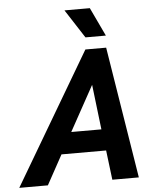

<svg xmlns="http://www.w3.org/2000/svg" viewBox="-117 -953 809 1003"><g transform="rotate(-5 288.0 -451.5)"><path d="M-57 0 350 -690H459L570 0H431L412 -155H178L93 0ZM239 -267H397L369 -503ZM259 -903H392L463 -753H356Z"/></g></svg>

Font: Radio Canada SemiBold
Style: Italic
Weight: 600
Italic angle: -12°
Designer: Charles Daoud, Etienne Aubert Bonn, Alexandre Saumier Demers, Jacques Le Bailly
Foundry: Radio-Canada
Version: Version 2.104; ttfautohint (v1.8.4.7-5d5b);gftools[0.9.28.de